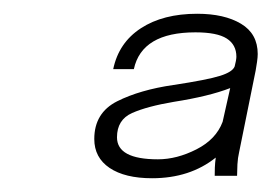

<svg xmlns="http://www.w3.org/2000/svg" viewBox="-20 -764 394 279"><path d="M201 -505Q161.5 -505 139.2 -520Q117 -535 117 -562Q117 -600 150.2 -616.8Q183.5 -633.5 232 -640.5Q281.5 -648 299.8 -653.8Q318 -659.5 321 -667.5Q322 -671.5 322.8 -675.5Q323.5 -679.5 323.5 -681.5Q323.5 -699 309.5 -708Q295.5 -717 264 -717Q186 -717 174.5 -663.5H144.5Q152.5 -702 184.8 -723Q217 -744 266.5 -744Q306 -744 330.2 -729.5Q354.5 -715 354.5 -685.5Q354.5 -681 353.5 -674Q352.5 -667 351.5 -661.5L327.5 -543Q325.5 -534.5 325 -525Q324.5 -515.5 324.5 -508.5H292Q292 -513.5 292.2 -520.5Q292.5 -527.5 293.5 -535Q256 -505 201 -505ZM150 -564.5Q150 -532.5 209.5 -532.5Q237 -532.5 265.5 -547Q294 -561.5 303.5 -587L314.5 -636Q283.5 -624 232.5 -616Q194 -609.5 172 -599.8Q150 -590 150 -564.5Z"/></svg>

Font: Epilogue Light
Style: Italic
Weight: 300
Italic angle: -12°
Designer: Tyler Finck
Foundry: Etcetera Type Co
Version: Version 2.111; ttfautohint (v1.8.3)